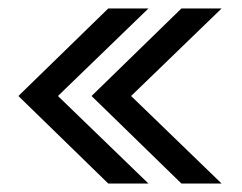

<svg xmlns="http://www.w3.org/2000/svg" viewBox="-20 -474 573 454"><path d="M236 -40H331L117 -247L331 -454H236L23.5 -247ZM409 -40H504L290 -247L504 -454H409L196.5 -247Z"/></svg>

Font: Anybody
Style: Regular
Weight: 400
Designer: Tyler Finck
Foundry: Etcetera Type Company
Version: Version 1.110